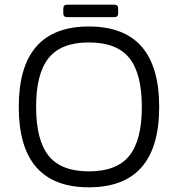

<svg xmlns="http://www.w3.org/2000/svg" viewBox="-20 -789 759 819"><path d="M359 10Q60 10 60 -333Q60 -676 359 -676Q659 -676 659 -333Q659 10 359 10ZM359 -58Q478 -58 531.5 -124.5Q585 -191 585 -333Q585 -475 531.5 -541.5Q478 -608 359 -608Q241 -608 187.5 -541.5Q134 -475 134 -333Q134 -191 187.5 -124.5Q241 -58 359 -58ZM266 -716Q250 -716 250 -732V-753Q250 -769 266 -769H468Q484 -769 484 -753V-732Q484 -716 468 -716Z"/></svg>

Font: Pitagon Sans
Style: Regular
Weight: 400
Designer: Travis Tran
Foundry: Pitagon
Version: Version 1.001; ttfautohint (v1.8.4.7-5d5b);gftools[0.9.26]